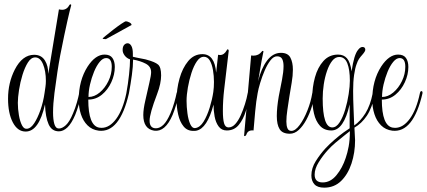

<svg xmlns="http://www.w3.org/2000/svg" viewBox="-20 -601 1963 883"><path d="M98 4Q61 4 39 -38Q17 -80 17 -147Q17 -220 48 -281Q83 -349 137 -349Q171 -349 187 -322Q202 -298 202 -261L251 -558Q255 -557 258.5 -556.5Q262 -556 266 -556Q288 -556 300 -579Q302 -581 303 -581Q309 -581 307 -575Q303 -562 290 -505Q277 -448 257 -347Q253 -327 250 -307.5Q247 -288 244 -270Q237 -224 230.5 -173.5Q224 -123 224 -84Q224 -51 230 -30.5Q236 -10 251 -10Q266 -10 283 -25.5Q300 -41 316 -80Q326 -103 333.5 -129.5Q341 -156 344 -172Q345 -179 351 -179Q357 -179 356 -172Q349 -142 341.5 -117.5Q334 -93 326 -73Q309 -33 290 -15Q271 3 251 3Q218 3 203.5 -29.5Q189 -62 187 -121Q159 4 98 4ZM106 -9Q122 -11 137.5 -34.5Q153 -58 166 -95Q179 -132 185 -174Q187 -188 189 -201.5Q191 -215 191 -229Q191 -274 178 -305.5Q165 -337 142 -337Q123 -337 108.5 -314Q94 -291 83.5 -257Q73 -223 67.5 -187.5Q62 -152 62 -128Q62 -100 67 -71Q72 -42 81.5 -24Q91 -6 106 -9Z M434 0Q403 -4 382.5 -24.5Q362 -45 352 -76Q342 -107 342 -141Q342 -231 383 -295Q419 -350 461 -350Q486 -350 497 -334.5Q508 -319 508 -293Q508 -258 492 -223Q476 -188 448.5 -165.5Q421 -143 386 -143Q386 -23 436 -14Q440 -13 447 -13Q484 -13 514.5 -54.5Q545 -96 561 -172Q563 -182 568 -182Q574 -182 573 -172Q531 11 434 0ZM387 -155Q414 -155 438.5 -175.5Q463 -196 478.5 -228Q494 -260 494 -294Q494 -334 468 -334Q453 -334 438.5 -316.5Q424 -299 412.5 -271Q401 -243 394 -212.5Q387 -182 387 -155ZM467 -421Q452 -421 452 -424Q452 -425 466.5 -437Q481 -449 501 -464.5Q521 -480 538 -491.5Q555 -503 559 -503Q565 -503 575 -498Q585 -493 585 -486Z M689 0Q639 -8 639 -72Q639 -99 648.5 -139.5Q658 -180 667 -221Q671 -238 673 -250Q675 -262 675 -269Q675 -295 650.5 -308Q626 -321 592 -327Q592 -296 586.5 -256Q581 -216 573 -172Q572 -166 566 -166Q561 -166 561 -172Q569 -216 573.5 -258Q578 -300 578 -328Q563 -333 553.5 -345.5Q544 -358 544 -371Q544 -387 551 -394.5Q558 -402 567 -402Q577 -402 584 -390Q591 -378 591 -354V-340Q595 -339 608.5 -336Q622 -333 636.5 -330.5Q651 -328 656 -326Q693 -316 707 -304Q721 -292 721 -254Q721 -237 716.5 -215Q712 -193 702 -167Q668 -78 668 -46Q668 -11 697 -11Q715 -11 731.5 -27Q748 -43 764 -80Q774 -103 781.5 -129.5Q789 -156 792 -172Q793 -179 799 -179Q805 -179 804 -172Q797 -142 789.5 -117.5Q782 -93 774 -73Q740 7 689 0Z M869 1Q841 1 824 -20Q807 -41 799.5 -74Q792 -107 792 -141Q792 -191 805.5 -239.5Q819 -288 845.5 -320Q872 -352 911 -352Q967 -352 974 -267L983 -349Q986 -348 992 -348Q1011 -348 1023 -370Q1024 -374 1027 -374Q1031 -374 1032 -368L1011 -190Q1005 -139 1005 -91Q1005 -53 1010.5 -34Q1016 -15 1031 -15Q1048 -15 1062 -30.5Q1076 -46 1087 -70.5Q1098 -95 1106.5 -122Q1115 -149 1119 -172Q1121 -183 1126 -183Q1132 -183 1131 -172Q1123 -131 1111 -91.5Q1099 -52 1078 -26.5Q1057 -1 1023 -1Q999 -1 985.5 -19.5Q972 -38 967 -65.5Q962 -93 962 -120Q933 -10 883 0Q879 1 876 1Q873 1 869 1ZM878 -12Q900 -15 916.5 -42Q933 -69 944.5 -106.5Q956 -144 961 -178Q964 -199 964 -224Q964 -252 959.5 -278.5Q955 -305 945 -322.5Q935 -340 917 -340Q900 -340 885.5 -319Q871 -298 860.5 -265.5Q850 -233 844 -198.5Q838 -164 838 -137Q838 -110 842 -80Q846 -50 855 -30Q864 -10 878 -12Z M1103 24Q1102 22 1103 18L1135 -346Q1139 -345 1145 -345Q1170 -345 1184 -364Q1186 -367 1188 -367Q1193 -367 1191 -361Q1189 -353 1183 -321Q1177 -289 1167 -227Q1181 -286 1208 -322Q1235 -358 1272 -358Q1304 -358 1315.5 -336Q1327 -314 1327 -281Q1327 -253 1321.5 -221Q1316 -189 1311 -158Q1306 -125 1301.5 -95Q1297 -65 1297 -42Q1297 -23 1302 -11Q1307 1 1320 1Q1338 1 1358 -26Q1378 -53 1394 -93.5Q1410 -134 1416 -172Q1417 -175 1418 -179Q1419 -183 1423 -183Q1428 -183 1428.5 -179.5Q1429 -176 1428 -172Q1424 -143 1414 -110.5Q1404 -78 1388.5 -49.5Q1373 -21 1354 -3.5Q1335 14 1313 14Q1279 14 1266 -7Q1253 -28 1253 -67Q1253 -106 1262 -158Q1270 -198 1277 -234.5Q1284 -271 1284 -297Q1284 -318 1277.5 -330Q1271 -342 1254 -342Q1238 -342 1223.5 -323Q1209 -304 1197 -276Q1185 -248 1176.5 -219.5Q1168 -191 1165 -173Q1158 -137 1153.5 -87.5Q1149 -38 1146 -1Q1120 -4 1113 18Q1112 22 1108 24Q1105 26 1103 24Z M1471 262Q1440 262 1426 246.5Q1412 231 1412 206Q1412 172 1432.5 139.5Q1453 107 1478 80Q1496 61 1518.5 41.5Q1541 22 1561 7.5Q1581 -7 1588 -11V-121Q1561 -1 1504 -1Q1471 -1 1451.5 -22.5Q1432 -44 1424 -79Q1416 -114 1416 -152Q1416 -200 1428.5 -245.5Q1441 -291 1467.5 -320.5Q1494 -350 1535 -350Q1561 -350 1576 -332.5Q1591 -315 1597 -273Q1608 -350 1627 -372Q1637 -385 1647 -385Q1660 -385 1660 -372Q1660 -365 1647 -350Q1637 -339 1631 -330Q1625 -321 1620 -306Q1613 -288 1608.5 -256.5Q1604 -225 1604 -183Q1604 -145 1606 -99Q1608 -53 1609 -24Q1638 -44 1660.5 -80Q1683 -116 1694 -172Q1696 -180 1702 -180Q1708 -180 1706 -172Q1691 -104 1667 -68.5Q1643 -33 1610 -14L1613 44Q1613 101 1596.5 151Q1580 201 1548.5 231.5Q1517 262 1471 262ZM1508 -15Q1527 -15 1542 -38.5Q1557 -62 1567.5 -97Q1578 -132 1583.5 -168.5Q1589 -205 1589 -230Q1589 -280 1577.5 -309.5Q1566 -339 1540 -339Q1522 -339 1508 -321.5Q1494 -304 1484 -275Q1474 -246 1469 -213Q1464 -180 1464 -148Q1464 -15 1508 -15ZM1464 238Q1500 238 1527.5 204.5Q1555 171 1570 125Q1578 102 1583.5 72.5Q1589 43 1589 2Q1583 7 1564.5 21.5Q1546 36 1524.5 54Q1503 72 1488 89Q1465 114 1446 144.5Q1427 175 1427 202Q1427 238 1464 238Z M1784 0Q1753 -4 1732.5 -24.5Q1712 -45 1702 -76Q1692 -107 1692 -141Q1692 -231 1733 -295Q1769 -350 1811 -350Q1836 -350 1847 -334.5Q1858 -319 1858 -293Q1858 -258 1842 -223Q1826 -188 1798.5 -165.5Q1771 -143 1736 -143Q1736 -23 1786 -14Q1790 -13 1797 -13Q1834 -13 1864.5 -54.5Q1895 -96 1911 -172Q1913 -182 1918 -182Q1924 -182 1923 -172Q1881 11 1784 0ZM1737 -155Q1764 -155 1788.5 -175.5Q1813 -196 1828.5 -228Q1844 -260 1844 -294Q1844 -334 1818 -334Q1803 -334 1788.5 -316.5Q1774 -299 1762.5 -271Q1751 -243 1744 -212.5Q1737 -182 1737 -155Z"/></svg>

Font: Updock
Style: Regular
Weight: 400
Designer: Robert E. Leuschke
Foundry: Robert E. Leuschke
Version: Version 1.010; ttfautohint (v1.8.4.7-5d5b)